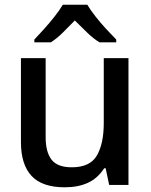

<svg xmlns="http://www.w3.org/2000/svg" viewBox="-20 -786 640 816"><path d="M255 10Q159 10 114 -38.5Q69 -87 69 -182V-539H174V-203Q174 -140 199 -107.5Q224 -75 285 -75Q363 -75 392 -125.5Q421 -176 421 -263V-539H526V0H444L429 -71H423Q395 -28 353.5 -9Q312 10 255 10ZM126 -618Q144 -637 167.5 -663Q191 -689 212.5 -716.5Q234 -744 247 -766H351Q364 -744 385.5 -716.5Q407 -689 431 -663Q455 -637 474 -618V-606H403Q378 -621 351.5 -646.5Q325 -672 298 -699Q272 -672 246.5 -647Q221 -622 196 -606H126Z"/></svg>

Font: Noto Sans Mono Medium
Style: Regular
Weight: 500
Designer: Monotype Design Team
Foundry: Monotype Imaging Inc.
Version: Version 2.014